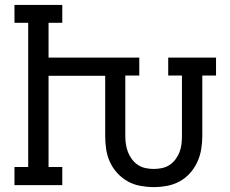

<svg xmlns="http://www.w3.org/2000/svg" viewBox="-20 -755 940 783"><path d="M607 8Q580 8 552.5 3Q525 -2 501.5 -15Q478 -28 459 -48.5Q440 -69 428.5 -94Q417 -119 413 -146Q409 -173 409 -200V-446H178V-74H234V0H39V-74H95V-662H39V-735H234V-662H178V-520H548V-447H491V-200Q491 -183 493.5 -166.5Q496 -150 502 -134.5Q508 -119 518.5 -105Q529 -91 543 -82Q557 -73 573.5 -69.5Q590 -66 607 -66Q624 -66 640.5 -69.5Q657 -73 671 -82Q685 -91 695.5 -105Q706 -119 712 -134.5Q718 -150 720 -166.5Q722 -183 722 -200V-447H666V-520H861V-447H805V-200Q805 -173 800.5 -146Q796 -119 784.5 -94Q773 -69 754.5 -48.5Q736 -28 712 -15Q688 -2 661 3Q634 8 607 8Z"/></svg>

Font: Iosevka Etoile
Style: Regular
Weight: 400
Designer: Belleve Invis
Foundry: Belleve Invis
Version: Version 33.2.4